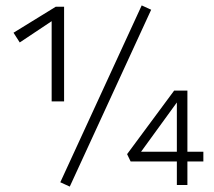

<svg xmlns="http://www.w3.org/2000/svg" viewBox="-20 -684 792 710"><path d="M171 -309V-623L203 -627L53 -527L30 -563L186 -659H217V-309ZM238 6 203 -10 504 -664 539 -648ZM450 -114 624 -349H673V0H634V-334H655L493 -111L471 -123H732V-87H463Z"/></svg>

Font: Ysabeau Office Light
Style: Regular
Weight: 300
Designer: Christian Thalmann (Catharsis Fonts)
Version: Version 2.001;gftools[0.9.30]; featfreeze: tnum,lnum,ss02